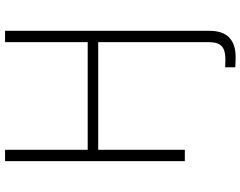

<svg xmlns="http://www.w3.org/2000/svg" viewBox="-118 -650 973 777"><g transform="rotate(-90 368.5 -261.5)"><path d="M484.9 204.1V163.1Q493.7 163.6 502.7 163.8Q511.7 164.1 518.1 164.1Q554.7 164.1 570.6 148.7Q586.4 133.3 586.4 98.1V-62.5H632.3V99.6Q632.3 152.8 605.5 179.2Q578.6 205.6 525.4 205.6Q515.6 205.6 504.2 205.1Q492.7 204.6 484.9 204.1ZM105 0V-727.5H150.9V-393.1H586.4V-727.5H632.3V0H586.4V-350.6H150.9V0Z"/></g></svg>

Font: Inter ExtraLight
Style: Regular
Weight: 250
Designer: Rasmus Andersson
Foundry: rsms
Version: Version 4.001;git-66647c0bb